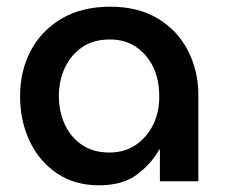

<svg xmlns="http://www.w3.org/2000/svg" viewBox="-20 -542 682 574"><path d="M276 12Q203 12 150 -24Q97 -60 68.5 -120.5Q40 -181 40 -254Q40 -330 72 -390.5Q104 -451 164.5 -486.5Q225 -522 310 -522Q393 -522 452 -486.5Q511 -451 542 -390.5Q573 -330 573 -256V0H458V-95H456Q433 -53 390 -20.5Q347 12 276 12ZM307 -86Q352 -86 385.5 -108.5Q419 -131 438 -169.5Q457 -208 456 -256Q456 -304 438 -341.5Q420 -379 387 -401.5Q354 -424 308 -424Q260 -424 226.5 -401.5Q193 -379 174.5 -340.5Q156 -302 156 -255Q156 -208 174 -169.5Q192 -131 225.5 -108.5Q259 -86 307 -86Z"/></svg>

Font: MuseoModerno Medium
Style: Regular
Weight: 500
Designer: Pablo Cosgaya, Héctor Gatti, Marcela Romero, and the Authors of The MuseoModerno Project.
Foundry: Omnibus-Type Team
Version: Version 1.001